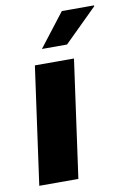

<svg xmlns="http://www.w3.org/2000/svg" viewBox="-83 -771 551 822"><g transform="rotate(-10 192.5 -360.0)"><path d="M261 -511 190 0H20L91 -511ZM385 -720V-716L242 -575H133L245 -720Z"/></g></svg>

Font: Chivo ExtraBold Italic
Style: Regular
Weight: 800
Italic angle: -8.05°
Designer: Hector Gatti
Foundry: Omnibus-Type
Version: Version 1.007